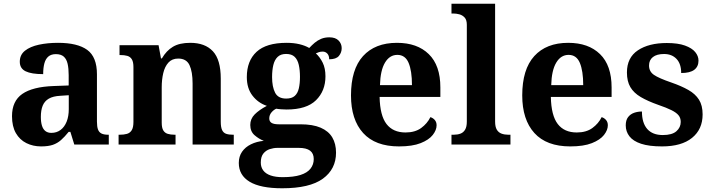

<svg xmlns="http://www.w3.org/2000/svg" viewBox="-20 -780 3844 1036"><path d="M201.5 10Q158.1 10 122.3 -7.8Q86.5 -25.6 65.6 -61.8Q44.8 -98 44.8 -153.1Q44.8 -234.6 100.3 -273.2Q155.9 -311.7 269 -315.8L350.6 -318.8V-374.2Q350.6 -410.7 344.8 -435.9Q339.1 -461.1 324.1 -474.5Q309 -487.9 281.5 -487.9Q256.1 -487.9 241 -475Q226 -462.2 219.5 -438.3Q213 -414.4 213 -380Q149.5 -380 118.1 -395.4Q86.8 -410.8 86.8 -446.9Q86.8 -484.1 114.8 -506.4Q142.9 -528.7 189.8 -538.8Q236.8 -548.9 292.9 -548.9Q398.2 -548.9 450.7 -510.8Q503.1 -472.6 503.1 -379.1V-123.9Q503.1 -96.4 508.9 -81.1Q514.6 -65.8 528 -59.4Q541.4 -53 563.4 -53H567V0H380.9L359.7 -68.6H350.6Q329 -41.8 309.3 -24.3Q289.6 -6.9 264.8 1.6Q240 10 201.5 10ZM256.9 -63Q285.8 -63 306.9 -78.9Q328 -94.7 339.6 -123.6Q351.1 -152.5 351.1 -191V-266.2L306.2 -263.2Q266.1 -261.2 243.2 -247.6Q220.2 -234.1 210.3 -209.6Q200.4 -185.1 200.4 -149.1Q200.4 -121 206.5 -101.6Q212.6 -82.3 225.2 -72.7Q237.9 -63 256.9 -63Z M619.9 0V-53H625.6Q648.6 -53 665 -57.7Q681.5 -62.4 690.8 -77.4Q700 -92.3 700 -122.1V-417.9Q700 -446.1 691.3 -460.1Q682.7 -474 667 -478.5Q651.3 -483 629.3 -483H624.9V-536H835.6L848.6 -464.9H853.6Q877.6 -506.4 913 -527.6Q948.3 -548.9 1006.7 -548.9Q1086.3 -548.9 1128.8 -503.3Q1171.2 -457.6 1171.2 -355.8V-123.9Q1171.2 -93.4 1178.4 -78.2Q1185.6 -63 1200.3 -58Q1214.9 -53 1236.9 -53H1241.4V0H1019.2V-328.8Q1019.2 -393.2 1002.5 -428.6Q985.9 -464 941.7 -464Q908.3 -464 888.8 -442.4Q869.2 -420.8 860.9 -385.5Q852.6 -350.2 852.6 -309V-118.3Q852.6 -90.4 861 -76.5Q869.4 -62.6 885.1 -57.8Q900.7 -53 922.7 -53H927.2V0Z M1502.6 235.9Q1385.3 235.9 1326.9 200.6Q1268.5 165.3 1268.5 99.2Q1268.5 64.3 1286 38.9Q1303.5 13.6 1334.1 -1.4Q1364.6 -16.4 1403.4 -20.1Q1377 -30.2 1353.7 -50.4Q1330.4 -70.7 1330.4 -105.6Q1330.4 -138.5 1354 -162.5Q1377.7 -186.5 1419.8 -208.8Q1372.7 -224.5 1342.3 -264Q1311.8 -303.5 1311.8 -363.9Q1311.8 -451.6 1364.3 -500.3Q1416.8 -548.9 1526.5 -548.9Q1564.8 -548.9 1595.6 -541.5Q1626.5 -534.1 1648.6 -521.1Q1662.7 -536.2 1678.1 -549.3Q1693.6 -562.3 1712.9 -570.5Q1732.3 -578.6 1757.2 -578.6Q1790.1 -578.6 1806.9 -561.4Q1823.7 -544.1 1823.7 -520.2Q1823.7 -496.3 1808.6 -478.2Q1793.5 -460.1 1756.2 -460.1Q1756.2 -480.4 1746 -491Q1735.7 -501.6 1721.5 -501.6Q1709.7 -501.6 1700.8 -498.6Q1692 -495.6 1684.3 -492Q1706.5 -471.5 1721.3 -441.6Q1736.1 -411.6 1736.1 -368.1Q1736.1 -289.4 1685.2 -239.3Q1634.3 -189.1 1526.5 -189.1Q1515.6 -189.1 1497.5 -190.3Q1479.4 -191.5 1470.6 -193.5Q1456.8 -187.6 1444.8 -173.5Q1432.9 -159.3 1432.9 -141Q1432.9 -124.7 1445.2 -117Q1457.6 -109.3 1483.8 -109.3H1600.9Q1667.9 -109.3 1710.2 -91Q1752.6 -72.7 1772.9 -38.6Q1793.2 -4.5 1793.2 43.7Q1793.2 132.6 1722 184.3Q1650.8 235.9 1502.6 235.9ZM1505.2 175.9Q1563.9 175.9 1600.8 164.2Q1637.8 152.5 1655.3 130.2Q1672.9 107.9 1672.9 78.1Q1672.9 47.8 1653 32.9Q1633.1 17.9 1592.3 17.9H1476.4Q1456.5 17.9 1435.8 24.6Q1415.2 31.2 1401.2 48.3Q1387.2 65.4 1387.2 97.3Q1387.2 122.2 1400.6 139.9Q1413.9 157.6 1440.4 166.8Q1467 175.9 1505.2 175.9ZM1524.1 -248.1Q1554.2 -248.1 1570.2 -262.3Q1586.2 -276.4 1592.4 -303Q1598.6 -329.5 1598.6 -365Q1598.6 -401.9 1592.2 -429.9Q1585.8 -458 1569.8 -473.4Q1553.7 -488.9 1523.6 -488.9Q1494.5 -488.9 1478 -472.9Q1461.5 -457 1454.8 -428.9Q1448.1 -400.9 1448.1 -364Q1448.1 -311.6 1464.4 -279.9Q1480.7 -248.1 1524.1 -248.1Z M2133.1 10Q2005 10 1939.4 -62.3Q1873.9 -134.6 1873.9 -265.2Q1873.9 -405.7 1938.8 -477.3Q2003.8 -548.9 2122 -548.9Q2231.2 -548.9 2293.6 -488Q2356.1 -427.2 2356.1 -308.2V-256.9H2028.3Q2030.3 -156.6 2065.5 -110.9Q2100.7 -65.2 2168 -65.2Q2219.4 -65.2 2252.5 -89.3Q2285.5 -113.4 2302.3 -147.9Q2316.3 -143.8 2326.1 -132.5Q2335.8 -121.1 2335.8 -104.1Q2335.8 -78.3 2315.1 -51.8Q2294.3 -25.3 2249.8 -7.7Q2205.3 10 2133.1 10ZM2202.9 -320.8Q2202.9 -397.3 2184.8 -440.6Q2166.6 -483.9 2124 -483.9Q2082.4 -483.9 2057.4 -442.1Q2032.4 -400.4 2030.3 -320.8Z M2416.1 0V-53H2427.9Q2448.6 -53 2464.5 -58.9Q2480.4 -64.8 2489.6 -80.3Q2498.9 -95.8 2498.9 -123.9V-645.9Q2498.9 -673 2486.8 -685.8Q2474.7 -698.6 2458.2 -702.8Q2441.8 -707 2427.9 -707H2416.1V-760H2651.5V-123.9Q2651.5 -95.8 2660.7 -80.3Q2670 -64.8 2686.4 -58.9Q2702.8 -53 2722.4 -53H2734.3V0Z M3057.1 10Q2929 10 2863.4 -62.3Q2797.9 -134.6 2797.9 -265.2Q2797.9 -405.7 2862.8 -477.3Q2927.8 -548.9 3046 -548.9Q3155.2 -548.9 3217.6 -488Q3280.1 -427.2 3280.1 -308.2V-256.9H2952.3Q2954.3 -156.6 2989.5 -110.9Q3024.7 -65.2 3092 -65.2Q3143.4 -65.2 3176.5 -89.3Q3209.5 -113.4 3226.3 -147.9Q3240.3 -143.8 3250.1 -132.5Q3259.8 -121.1 3259.8 -104.1Q3259.8 -78.3 3239.1 -51.8Q3218.3 -25.3 3173.8 -7.7Q3129.3 10 3057.1 10ZM3126.9 -320.8Q3126.9 -397.3 3108.8 -440.6Q3090.6 -483.9 3048 -483.9Q3006.4 -483.9 2981.4 -442.1Q2956.4 -400.4 2954.3 -320.8Z M3552.1 10Q3482.4 10 3439.3 -4.3Q3396.2 -18.6 3376.3 -44.5Q3356.4 -70.3 3356.4 -103.5Q3356.4 -131.7 3369.1 -148.2Q3381.9 -164.6 3401.9 -171.5Q3421.9 -178.3 3443.8 -178.3Q3443.8 -116.5 3472.5 -83.9Q3501.2 -51.3 3556.4 -51.3Q3606.5 -51.3 3629.8 -71.9Q3653.1 -92.5 3653.1 -122Q3653.1 -143.6 3641.1 -158.1Q3629.2 -172.7 3602.7 -185.8Q3576.2 -199 3531.8 -214.2Q3475 -234.3 3437.4 -256.4Q3399.9 -278.5 3381.3 -309.9Q3362.8 -341.3 3362.8 -388.9Q3362.8 -469.1 3421.9 -508.5Q3480.9 -547.9 3578.1 -547.9Q3638.3 -547.9 3676 -534.2Q3713.7 -520.6 3731.4 -499Q3749 -477.4 3749 -453Q3749 -420.8 3726.2 -403.4Q3703.3 -386 3655.6 -386Q3655.6 -435.5 3630.5 -462Q3605.4 -488.6 3563.2 -488.6Q3523.8 -488.6 3502.9 -472.1Q3482.1 -455.7 3482.1 -426.5Q3482.1 -394.3 3508.3 -376.2Q3534.5 -358 3603.2 -334.5Q3656.8 -315.9 3694.4 -294.5Q3732.1 -273.1 3751.6 -242.1Q3771.2 -211 3771.2 -162.7Q3771.2 -82.3 3714.3 -36.2Q3657.4 10 3552.1 10Z"/></svg>

Font: Noto Serif Sinhala
Style: Regular
Weight: 400
Designer: Jelle Bosma - Monotype Design Team
Foundry: Monotype Imaging Inc.
Version: Version 2.006